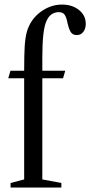

<svg xmlns="http://www.w3.org/2000/svg" viewBox="-20 -842 405 862"><path d="M27.5 0V-20.5L88.5 -36.5V-490.5H17L27 -524.5H88.5Q88.5 -597.5 91 -635.8Q93.5 -674 100.5 -699Q116.5 -754.5 161.5 -788Q206.5 -821.5 258.5 -821.5Q304 -821.5 334.5 -797.2Q365 -773 365 -735Q365 -713 354 -698.8Q343 -684.5 324.5 -684.5Q304.5 -684.5 296 -700.8Q287.5 -717 283.5 -737Q278.5 -763.5 270.5 -775.5Q262.5 -787.5 243.5 -787.5Q225.5 -787.5 210.2 -776.8Q195 -766 185.5 -740Q177.5 -717.5 173.8 -679.2Q170 -641 170 -579V-524.5H273L263 -490.5H170V-36.5L255.5 -20.5V0Z"/></svg>

Font: Libre Caslon Condensed
Style: Regular
Weight: 400
Designer: Pablo Impallari, Rodrigo Fuenzalida, Katja Schimmel, Ertekin Erdin
Foundry: Pablo Impallari, Rodrigo Fuenzalida
Version: Version 2.000; ttfautohint (v1.8.4.7-5d5b);gftools[0.9.33]